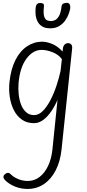

<svg xmlns="http://www.w3.org/2000/svg" viewBox="-20 -838 602 1322"><path d="M213 10Q164.5 10 130 -14.8Q95.5 -39.5 75 -80.5Q54.5 -121.5 47.2 -171.2Q40 -221 45 -271Q54.5 -362.5 86.5 -425Q118.5 -487.5 166.5 -519.2Q214.5 -551 270 -551Q301 -551 339.2 -535.5Q377.5 -520 410.5 -483L413.5 -506Q416 -524 426.2 -532.5Q436.5 -541 449 -541Q461.5 -541 470.2 -532Q479 -523 476.5 -502L404 189Q395.5 272.5 364 334Q332.5 395.5 282.8 429.2Q233 463 169 463Q125 463 84 446.8Q43 430.5 15.5 403Q2.5 389 3.5 378Q4.5 367 20 357Q28 351.5 36.8 352.2Q45.5 353 53.5 361.5Q74.5 382.5 105.8 395.2Q137 408 171.5 408Q217 408 252.8 380.2Q288.5 352.5 311.5 303.5Q334.5 254.5 341 191L376 -150.5Q359 -110 334.2 -73.2Q309.5 -36.5 279 -13.2Q248.5 10 213 10ZM108 -269Q104.5 -230 108.5 -190.5Q112.5 -151 125 -118.2Q137.5 -85.5 159.8 -65.5Q182 -45.5 214.5 -45.5Q247 -45.5 275.5 -74.5Q304 -103.5 327.8 -149.5Q351.5 -195.5 369 -248.5Q386.5 -301.5 397 -349.5L406 -431Q381.5 -463.5 340.8 -479Q300 -494.5 267 -494.5Q207.5 -494.5 162.8 -435Q118 -375.5 108 -269ZM325.5 -643Q290 -643 268.8 -657Q247.5 -671 237.2 -693Q227 -715 225 -739.2Q223 -763.5 225.5 -784Q228 -804 236 -810.8Q244 -817.5 255 -817.5Q269.5 -817.5 277 -812.8Q284.5 -808 282.5 -793.5Q277 -742.5 285 -721.8Q293 -701 307 -697Q321 -693 332.5 -693Q345 -693 359.5 -699.8Q374 -706.5 386.2 -727.8Q398.5 -749 403.5 -792.5Q405.5 -808 415.8 -813.2Q426 -818.5 438 -818.5Q455.5 -818.5 460.5 -806.8Q465.5 -795 463.5 -780.5Q461.5 -766.5 453.5 -743.5Q445.5 -720.5 429.5 -697.5Q413.5 -674.5 388 -658.8Q362.5 -643 325.5 -643Z"/></svg>

Font: Edu SA Hand
Style: Regular
Weight: 400
Designer: Tina and Corey Anderson, Eben Sorkin, Mirko Velimirovic
Foundry: Google for Education
Version: Version 2.000